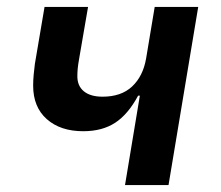

<svg xmlns="http://www.w3.org/2000/svg" viewBox="-20 -536 640 556"><path d="M385 -259H380Q351 -205 313.5 -180.5Q276 -156 221 -156Q155 -156 115.5 -191Q76 -226 76 -288Q76 -304 77.5 -319.5Q79 -335 81 -351L109 -516H235L209 -365Q206 -348 205 -337Q204 -326 204 -315Q204 -287 223 -271.5Q242 -256 277 -256Q331 -256 362.5 -285.5Q394 -315 403 -366L428 -516H554L468 0H342Z"/></svg>

Font: IBM Plex Mono SemiBold
Style: Italic
Weight: 600
Italic angle: -9°
Monospace: yes
Designer: Mike Abbink, Paul van der Laan, Pieter van Rosmalen
Foundry: Bold Monday
Version: Version 2.3